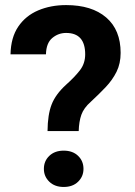

<svg xmlns="http://www.w3.org/2000/svg" viewBox="-20 -741 538 767"><path d="M294.4 -217.3H169.9Q170.4 -283.2 186.3 -323.7Q202.1 -364.3 243.7 -402.3Q277.8 -432.6 299.1 -460Q320.3 -487.3 320.3 -523.9Q320.3 -609.4 244.1 -609.4Q212.9 -609.4 188.7 -589.1Q164.6 -568.8 163.6 -523.9H22Q23.4 -591.3 53 -634.8Q82.5 -678.2 132.6 -699.5Q182.6 -720.7 244.1 -720.7Q346.7 -720.7 404.3 -671.1Q461.9 -621.6 461.9 -529.8Q461.9 -487.3 445.6 -454.3Q429.2 -421.4 402.1 -392.8Q375 -364.3 342.8 -334.5Q314.5 -309.6 304.9 -282.2Q295.4 -254.9 294.4 -217.3ZM155.3 -66.4Q155.3 -97.7 177 -118.4Q198.7 -139.2 234.4 -139.2Q270.5 -139.2 292 -118.4Q313.5 -97.7 313.5 -66.4Q313.5 -36.1 292 -15.1Q270.5 5.9 234.4 5.9Q198.7 5.9 177 -15.1Q155.3 -36.1 155.3 -66.4Z"/></svg>

Font: Vazirmatn RD FD
Style: Bold
Weight: 700
Designer: Saber Rastikerdar
Foundry: Saber Rastikerdar
Version: Version 33.003